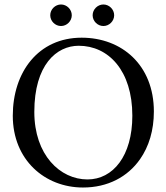

<svg xmlns="http://www.w3.org/2000/svg" viewBox="-20 -826 742 856"><path d="M393 -758C393 -732 415 -710 441 -710C467 -710 489 -732 489 -758C489 -784 467 -806 441 -806C415 -806 393 -784 393 -758ZM204 -758C204 -732 226 -710 252 -710C278 -710 300 -732 300 -758C300 -784 278 -806 252 -806C226 -806 204 -784 204 -758ZM331 -622C463 -622 570 -512 570 -310C570 -131 484 -26 370 -26C248 -26 133 -135 133 -327C133 -537 232 -622 331 -622ZM666 -329C666 -536 523 -658 344 -658C150.3 -658 37 -503.9 37 -310C37 -113 180 10 350 10C460.8 10 549.3 -37.7 604.2 -116C644 -172.7 666 -245 666 -329Z"/></svg>

Font: Libertinus Serif
Style: Regular
Weight: 400
Designer: Philipp H. Poll
Foundry: Khaled Hosny
Version: Version 6.2